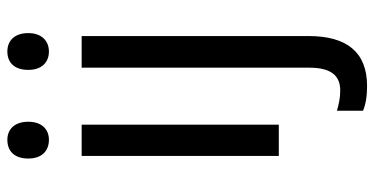

<svg xmlns="http://www.w3.org/2000/svg" viewBox="-268 -510 1018 522"><g transform="rotate(-90 241.0 -249.0)"><path d="M122 -738C92 -738 71 -720 71 -681C71 -644 92 -625 122 -625C150 -625 171 -644 171 -681C171 -719 150 -738 122 -738ZM312 -681C312 -644 333 -625 362 -625C390 -625 412 -644 412 -681C412 -719 391 -738 362 -738C333 -738 312 -720 312 -681ZM163 -536H78V0H163ZM268 240C361 240 404 184 404 81V-536H318V83C318 145 294 167 256 167C235 167 218 163 201 158V229C218 236 239 240 268 240Z"/></g></svg>

Font: Noto Sans Lao Looped SemiCondensed
Style: Regular
Weight: 400
Width: 4
Designer: Mark Frömberg, Ben Mitchell
Foundry: The Fontpad Ltd
Version: Version 1.002